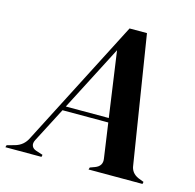

<svg xmlns="http://www.w3.org/2000/svg" viewBox="-120 -761 878 863"><g transform="rotate(15 318.5 -330.0)"><path d="M-22 0 -19 -10 17 -20Q57 -31 75 -69L379 -660H460L554 -70Q558 -35 592 -20L618 -10L616 0H365L368 -10L390 -18Q425 -31 419 -66L396 -227H183L99 -65Q91 -49 96 -37Q101 -25 117 -20L148 -10L146 0ZM350 -551 193 -247H393Z"/></g></svg>

Font: DeepMind Serif Display
Style: Italic
Weight: 400
Italic angle: -12°
Designer: Frank Grießhammer / Modifications: Colophon Foundry
Foundry: Colophon Foundry
Version: Version 5.003; ttfautohint (v1.8.2)